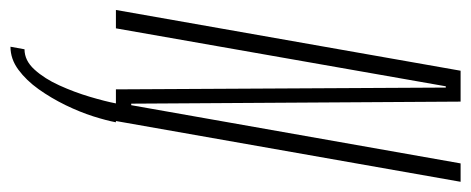

<svg xmlns="http://www.w3.org/2000/svg" viewBox="-321 -422 922 376"><g transform="rotate(90 140.0 -234.0)"><path d="M43.5 206.5Q67.5 206.5 88.5 191Q109.5 175.5 126.8 151.2Q144 127 157.8 98.8Q171.5 70.5 179.8 44.5Q188 18.5 191.5 0H154.5Q150.5 21 141.5 51.2Q132.5 81.5 119.2 110.8Q106 140 88.2 159.5Q70.5 179 48.5 179ZM-28.5 0H7.5L121 -646H123.5L127 0H189L308 -675H272L158 -30H155L151 -675H90.5Z"/></g></svg>

Font: Anybody ExtraCondensed ExtraLight
Style: Italic
Weight: 250
Width: 2
Italic angle: -10°
Version: Version 1.113;gftools[0.9.25]